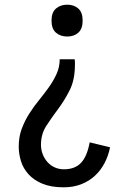

<svg xmlns="http://www.w3.org/2000/svg" viewBox="-20 -565 530 820"><path d="M60 0ZM333 -477Q333 -442 314.5 -425.5Q296 -409 267 -409Q238 -409 219 -425.5Q200 -442 200 -477Q200 -512 219 -528.5Q238 -545 267 -545Q296 -545 314.5 -528.5Q333 -512 333 -477ZM60 61Q60 19 73 -15.5Q86 -50 105.5 -80.5Q125 -111 147.5 -138.5Q170 -166 189.5 -193.5Q209 -221 222 -250Q235 -279 235 -312H299Q300 -306 300 -300Q300 -294 300 -288Q300 -224 277.5 -179.5Q255 -135 227.5 -98.5Q200 -62 177.5 -27Q155 8 155 53Q155 75 162.5 94Q170 113 183 127.5Q196 142 214 150Q232 158 253 158Q300 158 326 130.5Q352 103 363 43L450 64Q443 100 426.5 131.5Q410 163 385 186Q360 209 326.5 222Q293 235 252 235Q198 235 161 219.5Q124 204 101.5 179Q79 154 69.5 123Q60 92 60 61Z"/></svg>

Font: Orienta
Style: Regular
Weight: 400
Designer: Eduardo Rodriguez Tunni
Foundry: Eduardo Rodriguez Tunni
Version: Version 1.001